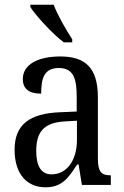

<svg xmlns="http://www.w3.org/2000/svg" viewBox="-20 -786 527 816"><path d="M251 -606H287V-619C262 -657 225 -721 208 -766H109V-756C131 -721 203 -642 251 -606ZM173 10C245 10 271 -31 308 -87H314L328 0H451V-41H448C410 -41 396 -57 396 -113V-372C396 -499 342 -546 236 -546C143 -546 77 -513 77 -450C77 -408 104 -388 155 -388C155 -452 167 -497 230 -497C295 -497 306 -447 306 -373V-312L236 -309C105 -304 42 -256 42 -150C42 -41 99 10 173 10ZM199 -45C154 -45 134 -82 134 -144C134 -223 164 -265 256 -270L307 -273V-191C307 -106 265 -45 199 -45Z"/></svg>

Font: Noto Serif Khmer Condensed
Style: Regular
Weight: 400
Width: 3
Designer: Danh Hong and the Monotype Design Team
Foundry: Monotype Imaging Inc.
Version: Version 2.004